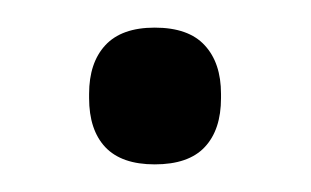

<svg xmlns="http://www.w3.org/2000/svg" viewBox="-20 -335 225 139"><path d="M92 -216Q68 -216 56.2 -228.5Q44.5 -241 44.5 -264V-267Q44.5 -289.5 56.2 -302.2Q68 -315 92 -315Q116.5 -315 128.2 -302.2Q140 -289.5 140 -267V-264Q140 -241 128.2 -228.5Q116.5 -216 92 -216Z"/></svg>

Font: Anek Kannada
Style: Regular
Weight: 400
Version: Version 1.003